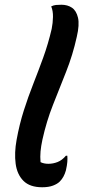

<svg xmlns="http://www.w3.org/2000/svg" viewBox="-20 -777 390 810"><path d="M198 -655Q203 -680 203.5 -705.5Q204 -731 196 -750Q206 -755 216 -756Q226 -757 239 -757Q265 -757 283.5 -744.5Q302 -732 309 -702.5Q316 -673 304 -622Q287 -545 259 -474.5Q231 -404 203.5 -334.5Q176 -265 159 -188Q153 -160 151 -138Q149 -116 151 -93Q165 -86 184 -86Q204 -86 223 -93.5Q242 -101 258 -120H264Q265 -108 264 -94Q263 -80 258 -58Q250 -29 232 -11Q222 -1 203.5 6Q185 13 158 13Q106 13 79 -14Q52 -41 46 -86.5Q40 -132 50 -187Q62 -253 80.5 -311Q99 -369 120.5 -423.5Q142 -478 162.5 -534.5Q183 -591 198 -655Z"/></svg>

Font: Recursive Sn Csl St Med
Style: Italic
Weight: 500
Italic angle: -15°
Version: Version 1.079;hotconv 1.0.112;makeotfexe 2.5.65598; ttfautoh